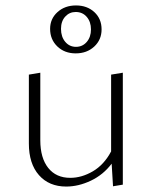

<svg xmlns="http://www.w3.org/2000/svg" viewBox="-20 -681 556 705"><path d="M164 -575Q164 -612 191 -636.5Q218 -661 259 -661Q300 -661 326.5 -636.5Q353 -612 353 -573Q353 -535 326 -510Q299 -485 258 -485Q217 -485 190.5 -510.5Q164 -536 164 -575ZM258 -637Q235 -637 219.5 -620Q204 -603 204 -575Q204 -546 219.5 -527.5Q235 -509 259 -509Q283 -509 298.5 -527Q314 -545 314 -573Q314 -601 298.5 -619Q283 -637 258 -637ZM388 -407 431 -414V-3L395 3L390 -80Q359 -39 313.5 -17.5Q268 4 223 4Q160 4 123 -38Q86 -80 86 -154V-407L128 -414V-166Q128 -101 157 -64.5Q186 -28 238 -28Q280 -28 321 -52Q362 -76 388 -125Z"/></svg>

Font: EauTestInfant Light
Style: Regular
Weight: 300
Designer: Christian Thalmann (Catharsis Fonts)
Version: Version 0.001;PS 000.001;hotconv 1.0.88;makeotf.lib2.5.64775